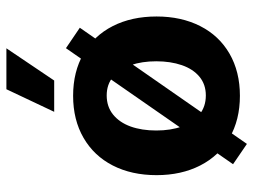

<svg xmlns="http://www.w3.org/2000/svg" viewBox="-120 -676 829 630"><g transform="rotate(-90 295.0 -361.5)"><path d="M70.7 -11.8 451.4 -560.1 518.5 -514.6 137.3 33.7ZM34.8 -262.7Q34.8 -344.7 66.5 -406.5Q98.1 -468.2 157.2 -502.4Q216.2 -536.6 295.2 -536.6Q374.3 -536.6 433.4 -502.4Q492.5 -468.2 523.9 -406.5Q555.4 -344.7 555.4 -262.7Q555.4 -181.6 523.9 -119.6Q492.5 -57.6 433.4 -23.4Q374.3 10.7 295.2 10.7Q216.2 10.7 157.2 -23.4Q98.1 -57.6 66.5 -119.6Q34.8 -181.6 34.8 -262.7ZM408.4 -263.8Q408.4 -310.7 395.7 -347.6Q383 -384.4 357.8 -405.4Q332.6 -426.4 296.3 -426.4Q259.5 -426.4 233.5 -405.4Q207.6 -384.4 194.4 -347.9Q181.3 -311.3 181.3 -263.8Q181.3 -216.3 194.4 -179.7Q207.6 -143 233.5 -122.1Q259.5 -101.1 296.3 -101.1Q332.6 -101.1 357.8 -122.1Q383 -143 395.7 -179.9Q408.4 -216.9 408.4 -263.8ZM316.7 -755.5H451L345.3 -598.7H242.6Z"/></g></svg>

Font: Pretendard JP Variable
Style: Regular
Weight: 400
Designer: Base glyphs from Inter by Rasmus Andersson; Hangul glyphs from Noto Sans CJK(Source Han Sans) by Jang Soo-young and Kang
Foundry: Kil Hyung-jin
Version: Version 1.307;Glyphs 3.2 (3192)